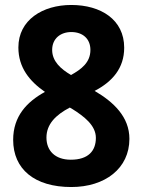

<svg xmlns="http://www.w3.org/2000/svg" viewBox="-20 -743 575 773"><path d="M267 10C403 10 501 -65 501 -184C501 -272 438 -332 361 -377C432 -414 480 -468 480 -551C480 -664 386 -723 267 -723C152 -723 54 -663 54 -552C54 -471 99 -416 161 -373C88 -333 33 -275 33 -180C33 -62 119 10 267 10ZM266 -441C225 -465 190 -496 190 -542C190 -588 224 -614 267 -614C313 -614 344 -587 344 -542C344 -491 307 -464 266 -441ZM265 -100C201 -100 167 -137 167 -189C167 -243 204 -280 261 -310L273 -303C317 -275 366 -239 366 -188C366 -135 335 -100 265 -100Z"/></svg>

Font: Noto Sans Malayalam SemiCondensed
Style: Bold
Weight: 700
Width: 4
Designer: Jelle Bosma - Monotype Design Team
Foundry: Monotype Imaging Inc.
Version: Version 2.104